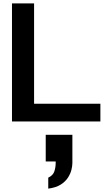

<svg xmlns="http://www.w3.org/2000/svg" viewBox="-20 -720 647 1138"><path d="M51 0V-700H182V-105H575V0ZM266 398V333Q294 320 302 296Q310 272 310 246V237H251V79H409V246Q409 263 403.5 286Q398 309 383 332.5Q368 356 340 374Q312 392 266 398Z"/></svg>

Font: Panamera
Style: Bold
Weight: 700
Designer: Bastien Sozeau
Foundry: NBR — Bastien Sozeau
Version: Version 3.002; ttfautohint (v1.8.4.7-5d5b);gftools[0.9.33]